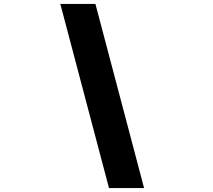

<svg xmlns="http://www.w3.org/2000/svg" viewBox="-20 -820 1090 982"><path d="M288.5 -800H468L717 142H537.5Z"/></svg>

Font: League Mono Extended ExtraBold
Style: Regular
Weight: 800
Width: 9
Designer: Tyler Finck
Foundry: The League of Moveable Type / Tyler Finck
Version: Version 2.210